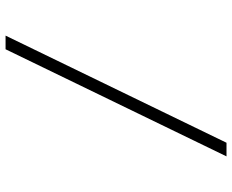

<svg xmlns="http://www.w3.org/2000/svg" viewBox="-92 -646 834 690"><g transform="rotate(-90 325.0 -301.0)"><path d="M108 96 493 -698H542L157 96Z"/></g></svg>

Font: Azeret Mono Thin Thin
Style: Regular
Weight: 250
Version: Version 1.002